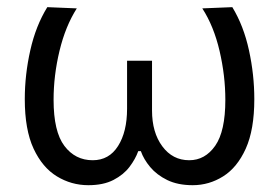

<svg xmlns="http://www.w3.org/2000/svg" viewBox="-20 -520 799 550"><path d="M233 10.5Q184.5 10.5 143 -14.8Q101.5 -40 76.2 -94.2Q51 -148.5 51 -236Q51 -306 66.8 -376Q82.5 -446 115.5 -499.5L200 -496Q167.5 -445 150.5 -374.5Q133.5 -304 133.5 -234Q133.5 -143 164.5 -102Q195.5 -61 245.5 -61Q292.5 -61 318.2 -101.8Q344 -142.5 344 -208.5V-346H415.5V-203.5Q415.5 -140.5 445 -100.8Q474.5 -61 522 -61Q567.5 -61 596.5 -102.5Q625.5 -144 625.5 -234Q625.5 -303 609 -374Q592.5 -445 559.5 -496L645.5 -499.5Q678 -446 693.2 -376Q708.5 -306 708.5 -236Q708.5 -148.5 684 -94.2Q659.5 -40 619.2 -14.8Q579 10.5 532 10.5Q489.5 10.5 459.2 -4.2Q429 -19 410.2 -41.5Q391.5 -64 383.5 -87H376Q368 -64.5 351 -42Q334 -19.5 305 -4.5Q276 10.5 233 10.5Z"/></svg>

Font: Heraclito
Style: Regular
Weight: 400
Designer: Kostas Bartsokas (font) & Cristiano Sobral (main changes)
Foundry: Kostas Bartsokas (font) & Cristiano Sobral (main changes)
Version: Version 1.00;July 8, 2020;FontCreator 13.0.0.2655 64-bit